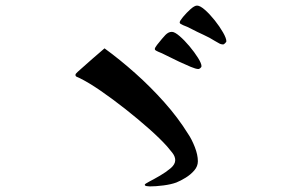

<svg xmlns="http://www.w3.org/2000/svg" viewBox="-20 -762 1040 687"><path d="M688 -185Q688 -208 677 -236Q666 -264 653 -283Q617 -341 568 -396Q519 -451 464 -500Q409 -549 354 -589Q332 -570 310.5 -551.5Q289 -533 267 -513Q265 -511 257.5 -504.5Q250 -498 250 -494Q250 -489 255 -487Q260 -485 264 -483Q297 -467 340.5 -437Q384 -407 429 -371.5Q474 -336 513.5 -301Q553 -266 578 -238Q586 -229 596.5 -215.5Q607 -202 607 -189Q607 -174 590.5 -160Q574 -146 552.5 -133.5Q531 -121 514.5 -112.5Q498 -104 498 -101Q498 -97 505.5 -96Q513 -95 516 -95Q537 -95 564.5 -98.5Q592 -102 611 -109Q626 -115 644 -126Q662 -137 675 -152Q688 -167 688 -185ZM701 -525Q701 -535 688.5 -555Q676 -575 658 -596.5Q640 -618 622.5 -633Q605 -648 595 -648Q588 -648 582.5 -645Q577 -642 572 -637Q569 -634 559.5 -623Q550 -612 542 -601.5Q534 -591 534 -587Q534 -583 538 -581Q542 -579 546 -577Q557 -573 577.5 -562.5Q598 -552 620.5 -541.5Q643 -531 662 -523Q681 -515 690 -515Q693 -515 697 -518.5Q701 -522 701 -525ZM790 -614Q790 -625 778 -646Q766 -667 748.5 -689Q731 -711 713.5 -726.5Q696 -742 685 -742Q676 -742 661.5 -729Q647 -716 635 -701.5Q623 -687 623 -682Q623 -678 627.5 -676Q632 -674 635 -672Q643 -669 651 -665.5Q659 -662 666 -658Q685 -648 708 -637.5Q731 -627 748 -616Q756 -612 763 -607.5Q770 -603 779 -603Q781 -603 785.5 -607.5Q790 -612 790 -614Z"/></svg>

Font: UoqMunThenKhung
Style: Regular
Weight: 400
Designer: Font-Kai, 金井和夫, 宇文滿月
Foundry: Kazuo Kanai, Moonlit Owen
Version: Version 1.197